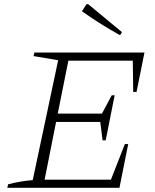

<svg xmlns="http://www.w3.org/2000/svg" viewBox="-20 -901 744 921"><path d="M15 0 19 -17Q50 -25 79.5 -30Q109 -35 137 -37L259 -612L141 -632L145 -649H673L635 -460H619L617 -610H308L257 -356H469L516 -444H530L487 -228H472L461 -316H249L194 -39H512L579 -210H595L553 0ZM556 -732Q507 -759 462 -787.5Q417 -816 373 -847L395 -881H403L565 -747Z"/></svg>

Font: Piazzolla Thin Thin
Style: Italic
Weight: 250
Italic angle: -11.3°
Version: Version 2.005